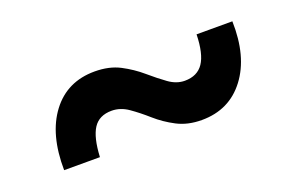

<svg xmlns="http://www.w3.org/2000/svg" viewBox="-38 -561 576 373"><g transform="rotate(-20 250.0 -375.0)"><path d="M47 -295Q46 -369 78.5 -412Q111 -455 168 -455Q198 -455 220 -443.5Q242 -432 260 -416.5Q278 -401 294 -389.5Q310 -378 327 -378Q353 -378 365.5 -396.5Q378 -415 379 -455H453Q455 -382 422 -338.5Q389 -295 332 -295Q303 -295 281 -306.5Q259 -318 241.5 -333.5Q224 -349 207.5 -360.5Q191 -372 173 -372Q147 -372 135 -353.5Q123 -335 121 -295Z"/></g></svg>

Font: Radio Canada Big
Style: Regular
Weight: 400
Designer: Étienne Aubert Bonn
Foundry: Coppers and Brasses
Version: Version 1.001